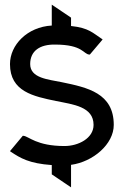

<svg xmlns="http://www.w3.org/2000/svg" viewBox="-20 -701 533 827"><path d="M23 -50 27 -47C68 -20 105 3 203 10V50L286 106V9C381 -4 470 -80 470 -163C470 -300 357 -324 246 -347C188 -359 110 -364 110 -425C110 -482 152 -510 217 -509C338 -509 339 -467 365 -466H367L422 -531L418 -534C381 -558 363 -581 286 -589V-625L203 -681V-591C97 -585 23 -507 23 -425C23 -306 125 -286 221 -266C295 -251 383 -242 383 -163C383 -105 317 -72 258 -72C137 -72 104 -114 81 -116H78Z"/></svg>

Font: Charger Pro
Style: Bd
Weight: 700
Designer: Jasper
Foundry: Cannot Into Space Fonts
Version: Version 1.09